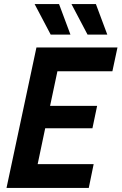

<svg xmlns="http://www.w3.org/2000/svg" viewBox="-20 -923 597 943"><path d="M12 0 159 -690H557L532 -573H262L226 -403H457L434 -293H202L165 -117H440L416 0ZM150 -903H270L326 -753H229ZM331 -903H451L507 -753H410Z"/></svg>

Font: Radio Canada Condensed SemiBold
Style: Italic
Weight: 600
Width: 3
Italic angle: -12°
Designer: Charles Daoud, Etienne Aubert Bonn, Alexandre Saumier Demers, Jacques Le Bailly
Foundry: Radio-Canada
Version: Version 2.104; ttfautohint (v1.8.4.7-5d5b);gftools[0.9.28.de